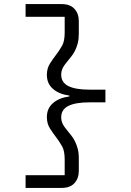

<svg xmlns="http://www.w3.org/2000/svg" viewBox="-20 -780 640 938"><path d="M281 -760Q323 -760 344 -736.5Q365 -713 365 -678V-615Q365 -588 359.5 -567.5Q354 -547 346 -531.5Q338 -516 328 -503.5Q318 -491 309 -480Q292 -460 285.5 -445.5Q279 -431 279 -415Q279 -377 314 -359.5Q349 -342 417 -342H495V-280H417Q349 -280 314 -262.5Q279 -245 279 -207Q279 -191 285.5 -176.5Q292 -162 309 -142Q318 -131 328 -118.5Q338 -106 346 -90Q354 -74 359.5 -54Q365 -34 365 -7V56Q365 91 344 114.5Q323 138 281 138H105V76H296V-1Q296 -42 284 -64Q272 -86 256 -107Q239 -129 224 -152.5Q209 -176 209 -208Q209 -250 238.5 -276Q268 -302 319 -309V-313Q268 -320 238.5 -346Q209 -372 209 -414Q209 -446 224 -469.5Q239 -493 256 -515Q272 -536 284 -558Q296 -580 296 -621V-698H105V-760Z"/></svg>

Font: IBM Plaex Mono
Style: Regular
Weight: 400
Designer: Mike Abbink, Paul van der Laan, Pieter van Rosmalen
Foundry: Bold Monday
Version: Version 2.003